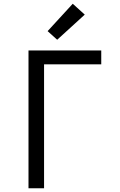

<svg xmlns="http://www.w3.org/2000/svg" viewBox="-20 -1004 640 1024"><path d="M132 0V-735H520V-661H215V0ZM285 -792 234 -838 368 -984 432 -926Z"/></svg>

Font: Zed Mono Extended
Style: Regular
Weight: 400
Width: 7
Monospace: yes
Designer: Belleve Invis
Foundry: Belleve Invis
Version: Version 1.0.0; ttfautohint (v1.8.4)